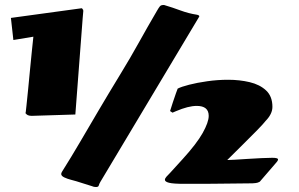

<svg xmlns="http://www.w3.org/2000/svg" viewBox="-20 -730 1191 764"><path d="M361.8 14.2Q353 14.2 345.7 10.7L283.7 -8.8Q277.8 -10.7 263.2 -14.4Q248.5 -18.1 236.1 -23.9Q223.6 -29.8 223.6 -37.6Q223.6 -41.5 226.6 -46.4Q264.6 -106.9 298.8 -165.3Q333 -223.6 371.8 -289.6Q410.6 -355.5 460.9 -438Q498.5 -499.5 532.7 -561Q566.9 -622.6 604 -686Q611.8 -699.7 616.2 -704.8Q620.6 -710 629.4 -710H633.3Q666.5 -700.2 698.7 -688.2Q731 -676.3 763.7 -671.4Q772.9 -669.4 772.9 -665.5V-664.1L379.4 -6.3Q374.5 2 373 8.1Q371.6 14.2 361.8 14.2ZM106.4 -269Q87.4 -269 82 -279.8Q81.1 -277.3 81.1 -277.3V-283.2Q81.1 -281.7 82 -279.8Q82.5 -283.7 85.2 -308.8Q87.9 -334 91.6 -371.1Q95.2 -408.2 99.1 -449Q103 -489.7 106.7 -525.9Q110.4 -562 112.8 -584L33.2 -570.8L23.4 -658.7L305.7 -697.3Q305.7 -697.3 305.7 -697Q305.7 -696.8 305.2 -696.8Q308.1 -696.8 308.1 -693.8V-693.4Q311.5 -692.9 311.5 -686.5L309.1 -659.2L279.8 -274.4ZM712.4 1.5Q669.4 1.5 652.8 -2.7Q636.2 -6.8 636.2 -14.6Q636.2 -20 642.3 -26.9Q648.4 -33.7 657.2 -42.5L707 -97.2Q762.2 -157.7 786.4 -200.7Q810.5 -243.7 810.5 -269Q810.5 -308.6 762.7 -308.6Q729.5 -308.6 680.2 -287.6L666.5 -281.7L656.7 -288.1Q661.1 -302.2 667.7 -322.5Q674.3 -342.8 680.2 -359.1Q686 -375.5 687 -377.4Q701.2 -384.8 732.4 -392.8Q763.7 -400.9 804.7 -406.7Q845.7 -412.6 887.7 -412.6Q933.1 -412.6 973.4 -403.1Q1013.7 -393.6 1038.8 -370.1Q1064 -346.7 1064 -304.7Q1064 -276.4 1036.6 -248.5Q1029.8 -239.3 1005.4 -214.1Q981 -189 953.6 -162.1L884.3 -93.3H886.2Q893.1 -93.3 915 -94.5Q937 -95.7 965.3 -97.7Q993.7 -99.6 1020.3 -100.8Q1046.9 -102.1 1063.5 -102.1Q1086.4 -102.1 1086.4 -95.7Q1086.4 -92.3 1083.3 -88.1Q1080.1 -84 1080.1 -84L1016.1 -9.8Q1015.6 -9.8 1015.1 -8.5Q1014.6 -7.3 1014.2 -7.3Q1005.9 -2.4 998 -1.7Q990.2 -1 984.9 -0.5Q928.7 0 890.6 0.5Q852.5 1 824.2 1.2Q795.9 1.5 770 1.5Q744.1 1.5 712.4 1.5Z"/></svg>

Font: Seymour One
Style: Regular
Weight: 400
Designer: Vernon Adams
Foundry: Vernon Adams
Version: Version 1.100; ttfautohint (v1.8.4.7-5d5b);gftools[0.9.33]